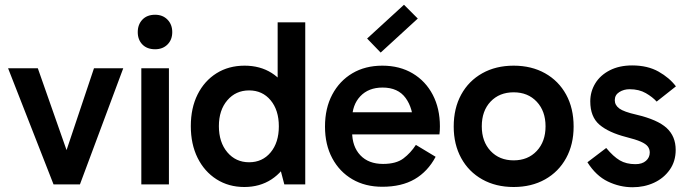

<svg xmlns="http://www.w3.org/2000/svg" viewBox="-20 -775 2894 807"><path d="M498 -488 316 0H205L14 -488H139L271 -112H249L375 -488Z M690 0H574V-488H690ZM559 -640Q559 -672 578.5 -692.5Q598 -713 632 -713Q664 -713 684 -692.5Q704 -672 704 -640Q704 -608 684 -588Q664 -568 632 -568Q598 -568 578.5 -588Q559 -608 559 -640Z M1007 11Q941 11 890 -21.5Q839 -54 810.5 -111.5Q782 -169 782 -245Q782 -321 810.5 -378Q839 -435 890 -467Q941 -499 1008 -499Q1073 -499 1121.5 -468.5Q1170 -438 1197 -380.5Q1224 -323 1224 -245Q1224 -168 1197 -110.5Q1170 -53 1121 -21Q1072 11 1007 11ZM1027 -93Q1083 -93 1117.5 -134.5Q1152 -176 1152 -244Q1152 -312 1117.5 -353.5Q1083 -395 1027 -395Q971 -395 935.5 -353.5Q900 -312 900 -245Q900 -177 935.5 -135Q971 -93 1027 -93ZM1175 0 1147 -107H1156V-368H1147V-681H1263V0Z M1587 10Q1515 10 1461 -21.5Q1407 -53 1376.5 -110Q1346 -167 1346 -243Q1346 -320 1376.5 -377.5Q1407 -435 1461 -467Q1515 -499 1587 -499Q1660 -499 1714.5 -466.5Q1769 -434 1799 -376.5Q1829 -319 1829 -244Q1829 -235 1828.5 -226Q1828 -217 1827 -210H1448V-303H1741L1717 -250Q1717 -319 1685 -363Q1653 -407 1588 -407Q1529 -407 1494.5 -370.5Q1460 -334 1460 -274V-221Q1460 -159 1494.5 -122.5Q1529 -86 1590 -86Q1645 -86 1675.5 -109Q1706 -132 1728 -166L1811 -116Q1778 -54 1723 -22Q1668 10 1587 10ZM1580 -554 1523 -613 1678 -755 1736 -697Z M2139 11Q2064 11 2007 -21Q1950 -53 1918.5 -110.5Q1887 -168 1887 -243Q1887 -320 1918.5 -377.5Q1950 -435 2007 -467Q2064 -499 2139 -499Q2214 -499 2271 -467Q2328 -435 2359.5 -377.5Q2391 -320 2391 -243Q2391 -168 2359.5 -110.5Q2328 -53 2271 -21Q2214 11 2139 11ZM2139 -101Q2199 -101 2236 -140.5Q2273 -180 2273 -244Q2273 -308 2236 -347.5Q2199 -387 2139 -387Q2079 -387 2042 -348Q2005 -309 2005 -244Q2005 -180 2042 -140.5Q2079 -101 2139 -101Z M2639 12Q2585 12 2535 -12Q2485 -36 2449 -93L2528 -153Q2558 -117 2585 -101Q2612 -85 2651 -85Q2679 -85 2695 -99Q2711 -113 2711 -134Q2711 -148 2703 -159Q2695 -170 2673.5 -179.5Q2652 -189 2612 -199Q2538 -218 2499.5 -251Q2461 -284 2461 -349Q2461 -390 2482 -424.5Q2503 -459 2543 -479.5Q2583 -500 2637 -500Q2702 -500 2748 -474Q2794 -448 2821 -412L2740 -348Q2723 -367 2694.5 -383.5Q2666 -400 2626 -400Q2602 -400 2583 -388Q2564 -376 2564 -354Q2564 -333 2583 -319Q2602 -305 2655 -293Q2744 -272 2782 -237Q2820 -202 2820 -145Q2820 -97 2795 -61.5Q2770 -26 2729 -7Q2688 12 2639 12Z"/></svg>

Font: Gabarito Medium
Style: Regular
Weight: 500
Designer: Leandro Assis / Alvaro Franca / Felipe Casaprima
Foundry: Naipe Foundry
Version: Version 1.000